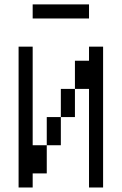

<svg xmlns="http://www.w3.org/2000/svg" viewBox="-20 -832 540 852"><path d="M375 -750H125V-812.5H375ZM62.5 -625H125V-187.5H187.5V-62.5H125V0H62.5ZM187.5 -312.5H250V-187.5H187.5ZM250 -437.5H312.5V-312.5H250ZM312.5 -562.5H375V-625H437.5V0H375V-437.5H312.5Z"/></svg>

Font: 寒蝉点阵体 16px
Style: Regular
Weight: 400
Designer: Designed by Warren2060
Foundry: ChillType
Version: Version 1.000